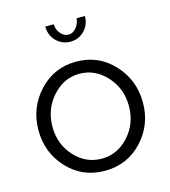

<svg xmlns="http://www.w3.org/2000/svg" viewBox="-110 -819 815 918"><g transform="rotate(-15 297.5 -360.0)"><path d="M354 -730H395Q395 -687 366.5 -658Q338 -629 297 -629Q256 -629 227.5 -658Q199 -687 199 -730H241Q241 -704 258 -684Q275 -664 297 -664Q318 -664 334.5 -683Q351 -702 354 -730ZM297 -530Q408 -530 482 -450Q556 -370 556 -259Q556 -148 482 -69Q408 10 297 10Q186 10 112.5 -69Q39 -148 39 -259Q39 -370 113 -450Q187 -530 297 -530ZM297 -470Q220 -470 164 -407.5Q108 -345 108 -258Q108 -171 163.5 -110.5Q219 -50 297 -50Q375 -50 431 -111.5Q487 -173 487 -260Q487 -347 431 -408.5Q375 -470 297 -470Z"/></g></svg>

Font: Raleway-v4020
Style: Regular
Weight: 400
Designer: Matt McInerney, Pablo Impallari, Rodrigo Fuenzalida
Foundry: Matt McInerney, Pablo Impallari, Rodrigo Fuenzalida
Version: Version 4.020;PS 004.020;hotconv 1.0.88;makeotf.lib2.5.64775